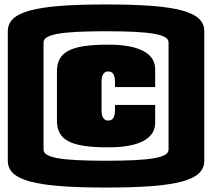

<svg xmlns="http://www.w3.org/2000/svg" viewBox="-20 -790 950 860"><path d="M675 -400V-480C675 -552 601 -590 465 -590C297 -590 235 -558 235 -470V-250C235 -162 297 -130 465 -130C601 -130 675 -168 675 -240V-320H495V-295C495 -266 485 -250 465 -250C445 -250 435 -266 435 -295V-425C435 -454 445 -470 465 -470C485 -470 495 -454 495 -425V-400ZM735 -600V-120C735 -84 659 -70 455 -70C251 -70 175 -84 175 -120V-600C175 -636 251 -650 455 -650C659 -650 735 -636 735 -600ZM15 -70C15 18 134 50 455 50C776 50 895 18 895 -70V-650C895 -738 776 -770 455 -770C134 -770 15 -738 15 -650Z"/></svg>

Font: MikodacsPCS
Style: Regular
Weight: 900
Designer: gluk (gluksza@wp.pl)
Foundry: gluk (gluksza@wp.pl)
Version: Version 0.27